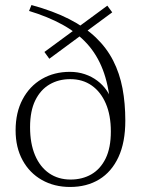

<svg xmlns="http://www.w3.org/2000/svg" viewBox="-20 -733 570 763"><path d="M258.5 10Q195.5 10 146.5 -17.8Q97.5 -45.5 69.8 -96.2Q42 -147 42 -215Q42 -286 69.8 -338.2Q97.5 -390.5 146.2 -419Q195 -447.5 257.5 -447.5Q289.5 -447.5 317 -438.2Q344.5 -429 366.8 -412.2Q389 -395.5 404.2 -373.2Q419.5 -351 426 -324.5L418 -317.5Q411.5 -396.5 388.5 -456.2Q365.5 -516 325.5 -559.8Q285.5 -603.5 228.2 -635Q171 -666.5 95.5 -689.5L105 -713Q191.5 -689.5 254.8 -657.2Q318 -625 361 -583.8Q404 -542.5 429.8 -492Q455.5 -441.5 466.8 -382Q478 -322.5 478 -253.5Q478 -167.5 450.8 -108.8Q423.5 -50 374.2 -20Q325 10 258.5 10ZM260.5 -19.5Q307 -19.5 343 -40.2Q379 -61 399.8 -103.2Q420.5 -145.5 420.5 -210.5Q420.5 -275 400.5 -321.5Q380.5 -368 344.5 -393.2Q308.5 -418.5 259 -418.5Q213 -418.5 177 -397.5Q141 -376.5 120.2 -334.2Q99.5 -292 99.5 -227.5Q99.5 -163 119.2 -116.2Q139 -69.5 175.2 -44.5Q211.5 -19.5 260.5 -19.5ZM176 -499.5 156.5 -526.5 406.5 -710.5 426 -684Z"/></svg>

Font: Newsreader 16pt 16pt Light
Style: Regular
Weight: 300
Version: Version 1.003